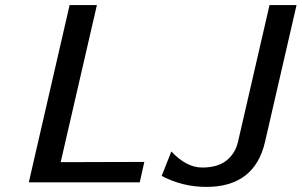

<svg xmlns="http://www.w3.org/2000/svg" viewBox="-20 -714 1183 753"><path d="M614 -24 652 -120Q711 -57 773 -57Q833 -57 867.5 -84Q902 -111 913 -156L1037 -694H1143L1019 -156Q978 19 789 19Q696 19 614 -24ZM93 1 253 -694H360L218 -78L546 -79L528 1Z"/></svg>

Font: Coval
Style: Italic
Weight: 400
Foundry: Context Ltd
Version: Version 001.000